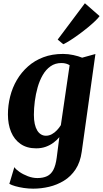

<svg xmlns="http://www.w3.org/2000/svg" viewBox="-20 -878 616 1150"><path d="M469.5 31Q461 93.5 432.8 136.2Q404.5 179 363.2 204.2Q322 229.5 274.2 240.8Q226.5 252 179 252Q150.5 252 122.2 247.8Q94 243.5 71.2 237Q48.5 230.5 36 223L66 123Q74 136 96 151.2Q118 166.5 146.8 177.5Q175.5 188.5 204 188.5Q238 188.5 261.8 177.2Q285.5 166 299.5 139.5Q313.5 113 319.5 67.5L335.5 -56.5Q321 -39 300.8 -23.8Q280.5 -8.5 254.5 1Q228.5 10.5 196.5 10.5Q141 10.5 103.2 -15.8Q65.5 -42 46.5 -87.5Q27.5 -133 27.5 -192.5Q27.5 -247 40.8 -300Q54 -353 81 -399Q108 -445 147.8 -480.2Q187.5 -515.5 239.8 -535.2Q292 -555 357.5 -555Q388.5 -555 419.5 -548.2Q450.5 -541.5 472 -532.5L551.5 -554.5ZM397 -487.5Q388.5 -493 376 -496.8Q363.5 -500.5 348 -500.5Q310.5 -500.5 282.8 -481Q255 -461.5 236 -428.5Q217 -395.5 205.5 -355Q194 -314.5 188.5 -271.8Q183 -229 183 -190.5Q183 -159 188.2 -135.5Q193.5 -112 203 -96.5Q212.5 -81 225.8 -73Q239 -65 255 -65Q273.5 -65 290.5 -74.2Q307.5 -83.5 321.2 -98.2Q335 -113 344.5 -128.5ZM325.5 -641 488.5 -858.5 576.5 -781.5Q568.5 -770 549.8 -752Q531 -734 505.8 -713.2Q480.5 -692.5 453.5 -672.8Q426.5 -653 401.5 -637Q376.5 -621 359 -613Z"/></svg>

Font: Merriweather 48pt ExtraBold
Style: Italic
Weight: 800
Italic angle: -7.8°
Version: Version 2.101